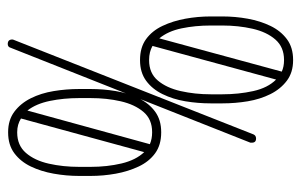

<svg xmlns="http://www.w3.org/2000/svg" viewBox="-164 -628 795 508"><g transform="rotate(90 234.0 -373.5)"><path d="M23 -564Q23 -598 29 -631Q35 -664 48 -691Q61 -718 83 -734.5Q105 -751 138 -751H139Q171 -751 193 -734.5Q215 -718 228.5 -691Q242 -664 247.5 -631Q253 -598 253 -564V-533Q253 -499 247.5 -466Q242 -433 228.5 -405.5Q215 -378 193 -362Q171 -346 139 -346H138Q105 -346 83 -362Q61 -378 48 -405.5Q35 -433 29 -466Q23 -499 23 -533ZM47 -564V-533Q47 -492 54.5 -456Q62 -420 81 -397L169 -721Q156 -727 139 -727H138Q104 -727 84 -704Q64 -681 55.5 -643.5Q47 -606 47 -564ZM138 -370H139Q173 -370 192.5 -393Q212 -416 220.5 -453.5Q229 -491 229 -533V-564Q229 -607 220.5 -645.5Q212 -684 190 -706L101 -379Q117 -370 138 -370ZM106 -4Q104 4 96 4Q84 4 84 -8Q84 -10 85 -12L335 -646Q338 -653 346 -653Q357 -653 357 -642Q357 -639 357 -638ZM215 -215Q215 -249 220.5 -282Q226 -315 239.5 -342.5Q253 -370 275 -386Q297 -402 329 -402H330Q363 -402 385 -386Q407 -370 420 -342.5Q433 -315 439 -282Q445 -249 445 -215V-185Q445 -151 439 -117.5Q433 -84 420 -57Q407 -30 385 -13.5Q363 3 330 3H329Q297 3 275 -13.5Q253 -30 239.5 -57Q226 -84 220.5 -117.5Q215 -151 215 -185ZM239 -215V-185Q239 -144 246.5 -107.5Q254 -71 272 -48L361 -372Q347 -378 330 -378H329Q295 -378 275.5 -355Q256 -332 247.5 -295Q239 -258 239 -215ZM329 -21H330Q364 -21 384 -44Q404 -67 412.5 -104.5Q421 -142 421 -185V-215Q421 -259 412 -297Q403 -335 382 -357L293 -31Q309 -21 329 -21Z"/></g></svg>

Font: Libertine Sup Light
Style: Regular
Weight: 300
Designer: Bastien Sozeau
Foundry: NBR — Bastien Sozeau
Version: Version 2.003; ttfautohint (v1.8.4.7-5d5b);gftools[0.9.33]